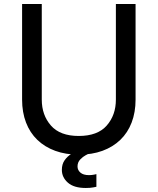

<svg xmlns="http://www.w3.org/2000/svg" viewBox="-20 -760 785 956"><path d="M372 10Q307 10 255 -9Q203 -28 166 -63.5Q129 -99 109.5 -150Q90 -201 90 -264V-740H188V-264Q188 -187 233.5 -135Q279 -83 372 -83Q466 -83 511.5 -135Q557 -187 557 -264V-740H655V-264Q655 -201 635.5 -150Q616 -99 579 -63.5Q542 -28 490 -9Q438 10 372 10ZM407 176Q348 176 318 149.5Q288 123 288 86Q288 57 302 37.5Q316 18 335 6.5Q354 -5 368 -10Q382 -15 382 -15L420 6Q420 6 406.5 13Q393 20 379.5 34Q366 48 366 69Q366 87 380.5 99.5Q395 112 423 112Q437 112 448.5 109.5Q460 107 460 107V170Q460 170 445 173Q430 176 407 176Z"/></svg>

Font: Be Vietnam Pro Variable Thin
Style: Regular
Weight: 100
Designer: Lam Bao, Tony Le, Vietanh Nguyen
Foundry: Yellow Type Foundry
Version: Version 1.002